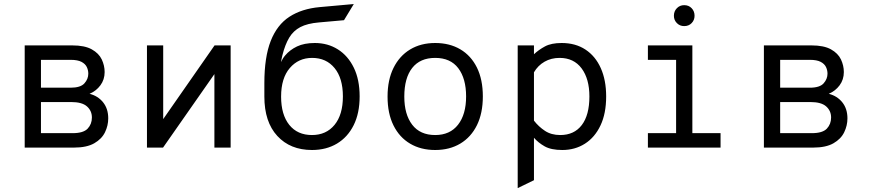

<svg xmlns="http://www.w3.org/2000/svg" viewBox="-20 -738 4352 960"><path d="M103.5 0V-511H341.2Q403.6 -511 438.9 -491.2Q474.2 -471.5 488.8 -440.8Q503.2 -410 503.2 -377.8Q503.2 -339.9 482 -311.4Q460.8 -282.9 427.8 -269Q469.8 -258.4 495.5 -226.4Q521.2 -194.4 521.2 -146Q521.2 -110.4 505.1 -76.9Q489 -43.4 451.4 -21.7Q413.8 0 349.2 0ZM184.8 -72.2H343.2Q396.9 -72.2 418.2 -94.8Q439.5 -117.4 439.5 -150.5Q439.5 -183.9 415 -205.8Q390.5 -227.8 335.8 -227.8H184.8ZM184.8 -299.5H333Q382.8 -299.5 402.1 -321.3Q421.5 -343.1 421.5 -369.5Q421.5 -386.9 414 -402.8Q406.5 -418.6 387.4 -428.7Q368.2 -438.8 333 -438.8H184.8Z M714.8 0V-511H796V-142.5L1052.8 -511H1133.2V0H1052V-367.5L795.2 0Z M1540 12Q1431.2 12 1366.5 -58.3Q1301.8 -128.6 1301.8 -255V-322.2Q1301.8 -452.2 1333.6 -533.2Q1365.4 -614.1 1427.1 -654.2Q1488.9 -694.4 1578.8 -702.5L1749 -717.8L1700 -637L1574.2 -625.8Q1516.9 -620.9 1481.8 -602.6Q1446.8 -584.2 1426.1 -549.8Q1405.5 -515.4 1392 -461.8Q1390 -452.8 1388.2 -445Q1386.5 -437.2 1385 -427.5Q1388.2 -434.6 1393.4 -443.6Q1398.6 -452.5 1405.8 -460.8Q1429 -488.5 1465.1 -505.8Q1501.2 -523 1554.2 -523Q1618.9 -523 1669.4 -491.1Q1720 -459.2 1749.1 -399.5Q1778.2 -339.8 1778.2 -256Q1778.2 -172 1748.3 -112Q1718.4 -52 1664.8 -20Q1611.2 12 1540 12ZM1539.8 -62.8Q1610.9 -62.8 1652.7 -113.6Q1694.5 -164.5 1694.5 -255.8Q1694.5 -346.8 1652.9 -397.6Q1611.2 -448.5 1540.5 -448.5Q1472.5 -448.5 1429 -397.8Q1385.5 -347.1 1385.5 -255Q1385.5 -164.5 1426.4 -113.6Q1467.2 -62.8 1539.8 -62.8Z M2156 12Q2084.2 12 2030.8 -19.6Q1977.2 -51.1 1947.5 -110.9Q1917.8 -170.6 1917.8 -255Q1917.8 -338.4 1947.5 -398.4Q1977.2 -458.5 2030.8 -490.8Q2084.2 -523 2156 -523Q2227.9 -523 2281.6 -491.4Q2335.2 -459.8 2364.8 -399.9Q2394.2 -340 2394.2 -255.8Q2394.2 -172.2 2364.8 -112.2Q2335.2 -52.2 2281.6 -20.1Q2227.9 12 2156 12ZM2156 -62.8Q2229.9 -62.8 2270.2 -114.4Q2310.5 -166 2310.5 -255.8Q2310.5 -345.2 2271.4 -396.9Q2232.4 -448.5 2156 -448.5Q2080.5 -448.5 2041 -398.2Q2001.5 -348 2001.5 -255Q2001.5 -166 2041 -114.4Q2080.5 -62.8 2156 -62.8Z M2568.5 202.5V-511H2649.8V-466.8Q2673.6 -489.1 2705.1 -506.1Q2736.5 -523 2788.2 -523Q2857.4 -523 2907.2 -490.2Q2957.1 -457.4 2983.9 -397.4Q3010.8 -337.4 3010.8 -255.8Q3010.8 -170.6 2982.5 -110.9Q2954.2 -51.1 2904.7 -19.6Q2855.1 12 2791.5 12Q2735.6 12 2703.4 -6.2Q2671.1 -24.5 2649.8 -49.2V163ZM2781.2 -62.8Q2850.9 -62.8 2888.9 -112.7Q2927 -162.6 2927 -255.8Q2927 -343.5 2888.1 -396Q2849.1 -448.5 2778 -448.5Q2735.9 -448.5 2702.8 -429.5Q2669.6 -410.5 2649.8 -376.5V-134.8Q2673.2 -104.6 2704.9 -83.7Q2736.5 -62.8 2781.2 -62.8Z M3360.5 -15V-511H3441.8V-15ZM3219.5 0V-72.5H3582.8V0ZM3219.5 -438.5V-511H3405.5V-438.5ZM3400.9 -607.5Q3379.2 -607.5 3364.4 -622.5Q3349.5 -637.5 3349.5 -659.2Q3349.5 -681.8 3364.4 -697Q3379.2 -712.2 3400.9 -712.2Q3423.8 -712.2 3438.2 -697Q3452.8 -681.8 3452.8 -659.2Q3452.8 -637.5 3438.2 -622.5Q3423.8 -607.5 3400.9 -607.5Z M3799.5 0V-511H4037.2Q4099.6 -511 4134.9 -491.2Q4170.2 -471.5 4184.8 -440.8Q4199.2 -410 4199.2 -377.8Q4199.2 -339.9 4178 -311.4Q4156.8 -282.9 4123.8 -269Q4165.8 -258.4 4191.5 -226.4Q4217.2 -194.4 4217.2 -146Q4217.2 -110.4 4201.1 -76.9Q4185 -43.4 4147.4 -21.7Q4109.8 0 4045.2 0ZM3880.8 -72.2H4039.2Q4092.9 -72.2 4114.2 -94.8Q4135.5 -117.4 4135.5 -150.5Q4135.5 -183.9 4111 -205.8Q4086.5 -227.8 4031.8 -227.8H3880.8ZM3880.8 -299.5H4029Q4078.8 -299.5 4098.1 -321.3Q4117.5 -343.1 4117.5 -369.5Q4117.5 -386.9 4110 -402.8Q4102.5 -418.6 4083.4 -428.7Q4064.2 -438.8 4029 -438.8H3880.8Z"/></svg>

Font: Overpass Mono Light
Style: Regular
Weight: 300
Monospace: yes
Designer: Delve Withrington, Dave Bailey
Foundry: Delve Fonts LLC
Version: Version 4.000